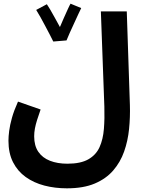

<svg xmlns="http://www.w3.org/2000/svg" viewBox="-20 -794 781 1045"><path d="M26 -28Q26 -51 30 -82Q34 -113 45 -152.5Q56 -192 78 -241L201 -198Q190 -167 182 -141.5Q174 -116 170 -94.5Q166 -73 166 -52Q166 -1 188.5 32Q211 65 252 81Q293 97 347 97Q419 97 461 73Q503 49 522 6.5Q541 -36 545.5 -92.5Q550 -149 548 -213L529 -732H670L687 -222Q689 -157 682.5 -92Q676 -27 655.5 31Q635 89 596 134Q557 179 495.5 205Q434 231 344 231Q279 231 221.5 216Q164 201 120 169.5Q76 138 51 89Q26 40 26 -28ZM270 -568Q263 -583 251 -605.5Q239 -628 226 -653Q213 -678 200 -701Q187 -724 177 -740L235 -771Q242 -761 253.5 -741.5Q265 -722 277.5 -699Q290 -676 302 -654.5Q314 -633 321 -619L342 -574ZM342 -574 285 -596Q292 -613 303 -639.5Q314 -666 326.5 -694Q339 -722 349 -744Q359 -766 364 -774L422 -750Q417 -740 406.5 -717.5Q396 -695 383.5 -667.5Q371 -640 359.5 -615Q348 -590 342 -574Z"/></svg>

Font: Noto Sans
Style: Bold
Weight: 700
Designer: Monotype Design Team
Foundry: Monotype Imaging Inc.
Version: Version 2.000;GOOG;noto-source:20170915:90ef993387c0; ttfaut